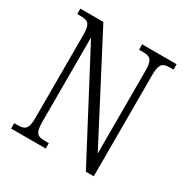

<svg xmlns="http://www.w3.org/2000/svg" viewBox="-163 -852 962 990"><g transform="rotate(30 317.5 -357.0)"><path d="M35 0H241V-32H219C174 -32 157 -42 157 -111V-613L480 0H527V-603C527 -672 545 -682 589 -682H608V-714H403V-682H425C468 -682 486 -672 486 -605V-112L172 -714H35V-682H55C98 -682 116 -672 116 -605V-111C116 -42 98 -32 53 -32H35Z"/></g></svg>

Font: Noto Serif Myanmar Condensed Light
Style: Regular
Weight: 300
Width: 3
Designer: Ben Mitchell and the Monotype Design Team
Foundry: Monotype Imaging Inc.
Version: Version 2.106